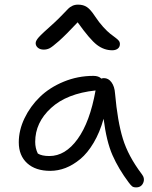

<svg xmlns="http://www.w3.org/2000/svg" viewBox="-20 -771 655 828"><path d="M168.9 -557.1Q152.8 -557.1 143.3 -565.2Q133.8 -573.2 133.8 -585Q133.8 -595.2 147.2 -610.4Q160.6 -625.5 212.9 -671.9Q231 -688.5 249 -707.3Q267.1 -726.1 274.2 -733.4Q281.2 -740.7 292 -745.8Q302.7 -751 316.9 -751Q339.4 -751 355 -740.5Q370.6 -730 390.1 -700.2Q407.2 -674.3 425 -654.8Q442.9 -635.3 455.1 -625.7Q467.3 -616.2 477.3 -608.9Q487.3 -601.6 492.2 -595.5Q497.1 -589.4 497.1 -581.1Q497.1 -568.4 488 -561.3Q479 -554.2 463.9 -554.2Q428.7 -554.2 398.2 -577.4Q367.7 -600.6 314.9 -674.8Q265.1 -621.6 234.9 -594.7Q204.6 -567.9 193.1 -562.5Q181.6 -557.1 168.9 -557.1ZM196.8 -34.2Q133.3 -34.2 97.2 -67.1Q61 -100.1 61 -157.2Q61 -209.5 85.7 -261Q110.4 -312.5 152.1 -353Q193.8 -393.6 254.6 -418.7Q315.4 -443.8 382.8 -443.8Q405.3 -443.8 417 -432.1Q422.9 -434.1 428.2 -434.1Q447.8 -434.1 460.9 -416Q474.1 -397.9 476.1 -368.2Q486.8 -247.6 509.8 -172.9Q532.7 -98.1 590.8 -21Q606 -2.4 597.7 17.3Q589.4 37.1 566.9 37.1Q555.7 37.1 549.8 32.5Q543.9 27.8 535.2 16.1Q491.2 -42.5 465.1 -101.8Q439 -161.1 426.8 -258.8Q410.2 -199.7 383.8 -155.3Q357.4 -110.8 326.2 -85Q294.9 -59.1 262.5 -46.6Q230 -34.2 196.8 -34.2ZM131.8 -159.2Q131.8 -131.8 143.1 -108.9Q160.2 -98.1 192.9 -98.1Q261.7 -98.1 314.7 -171.4Q367.7 -244.6 392.1 -380.9Q268.1 -367.7 200 -305.2Q131.8 -242.7 131.8 -159.2Z"/></svg>

Font: Shantell Sans Irregular
Style: Regular
Weight: 300
Designer: Stephen Nixon, Anya Danilova, Shantell Martin
Foundry: Arrow Type
Version: Version 1.006;[9816181b4]